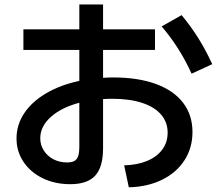

<svg xmlns="http://www.w3.org/2000/svg" viewBox="-20 -796 978 845"><path d="M717.8 -211.9Q717.8 -258.3 688.7 -292Q659.7 -325.7 604.7 -343.5Q549.8 -361.3 473.6 -361.3Q453.6 -361.3 433.6 -359.9V-143.6Q433.6 -61 399.2 -23.2Q364.7 14.6 289.1 14.6Q222.2 14.6 168.2 -11.5Q114.3 -37.6 83.5 -83.5Q52.7 -129.4 52.7 -186.5Q52.7 -247.1 86.9 -298.1Q121.1 -349.1 183.6 -385.7Q246.1 -422.4 329.1 -439.9V-576.2H83V-667H329.1V-776.4H433.6V-667H662.1V-576.2H433.6V-453.6Q455.6 -455.1 478.5 -455.1Q587.4 -455.1 665.8 -426.5Q744.1 -397.9 785.6 -344Q827.1 -290 827.1 -214.8Q827.1 -145.5 792 -90.8Q756.8 -36.1 693.1 -4.9Q629.4 26.4 546.9 28.3L526.4 -68.4Q584.5 -69.8 627.7 -87.9Q670.9 -106 694.3 -137.9Q717.8 -169.9 717.8 -211.9ZM691.4 -679.7 779.3 -729.5Q820.8 -679.2 853.3 -627.2Q885.7 -575.2 914.1 -513.7L823.2 -471.7Q770.5 -587.9 691.4 -679.7ZM274.4 -81.1Q295.4 -81.1 307.1 -87.4Q318.8 -93.8 324 -108.9Q329.1 -124 329.1 -151.4V-343.8Q250 -322.8 203.6 -281.2Q157.2 -239.7 157.2 -187.5Q157.2 -158.2 172.6 -133.8Q188 -109.4 214.8 -95.2Q241.7 -81.1 274.4 -81.1Z"/></svg>

Font: Pretendard JP SemiBold
Style: Regular
Weight: 600
Designer: Base glyphs from Inter by Rasmus Andersson; Hangeul glyphs from Noto Sans CJK(Source Han Sans) by Jang Soo-young and Kan
Foundry: Kil Hyung-jin
Version: Version 1.309